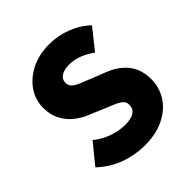

<svg xmlns="http://www.w3.org/2000/svg" viewBox="-185 -790 930 930"><g transform="rotate(-45 280.0 -325.5)"><path d="M277 12Q212 12 148.5 -11Q85 -34 33 -83L117 -186Q152 -157 196 -141.5Q240 -126 281 -126Q323 -126 343.5 -140Q364 -154 364 -180Q364 -199 352.5 -210Q341 -221 321 -230Q301 -239 273 -250L190 -285Q155 -299 125 -323Q95 -347 76.5 -382.5Q58 -418 58 -465Q58 -520 88.5 -564.5Q119 -609 172.5 -636Q226 -663 296 -663Q355 -663 410.5 -642Q466 -621 508 -581L425 -477Q392 -501 359.5 -513Q327 -525 296 -525Q261 -525 240.5 -512Q220 -499 220 -474Q220 -457 232 -445Q244 -433 266.5 -424Q289 -415 318 -403L399 -371Q439 -355 467.5 -330.5Q496 -306 511.5 -272.5Q527 -239 527 -193Q527 -138 498 -91.5Q469 -45 413 -16.5Q357 12 277 12Z"/></g></svg>

Font: Source Sans 3 ExtraBold
Style: Regular
Weight: 800
Designer: Paul D. Hunt
Foundry: Adobe
Version: Version 3.052;hotconv 1.1.0;makeotfexe 2.6.0